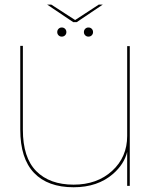

<svg xmlns="http://www.w3.org/2000/svg" viewBox="-20 -784 660 810"><path d="M516.5 0V-143Q503.5 -91 457 -50.5Q392 6 290.5 6Q181.5 6 123.5 -54.8Q65.5 -115.5 65.5 -237.5V-590.5H76.5V-236.5Q76.5 -119 133 -62Q189.5 -5 290.5 -5Q389.5 -5 453 -63Q516.5 -121 516.5 -210.5V-589.5H527.5V0ZM353 -629.5Q345 -629.5 339.5 -635Q334 -640.5 334 -648.5Q334 -657 339.5 -662.5Q345 -668 353 -668Q361.5 -668 367 -662.5Q372.5 -657 372.5 -648.5Q372.5 -640.5 367 -635Q361.5 -629.5 353 -629.5ZM240.5 -629.5Q232.5 -629.5 227 -635Q221.5 -640.5 221.5 -648.5Q221.5 -657 227 -662.5Q232.5 -668 240.5 -668Q249 -668 254.5 -662.5Q260 -657 260 -648.5Q260 -640.5 254.5 -635Q249 -629.5 240.5 -629.5ZM289 -690.5 179 -764.5H196.5L297 -699.5L396.5 -764.5H413.5L303.5 -690.5Z"/></svg>

Font: Anybody ExtraExpanded Thin
Style: Regular
Weight: 100
Width: 8
Designer: Tyler Finck
Foundry: Etcetera Type Company
Version: Version 1.010; ttfautohint (v1.8.3) -l 8 -r 50 -G 200 -x 14 